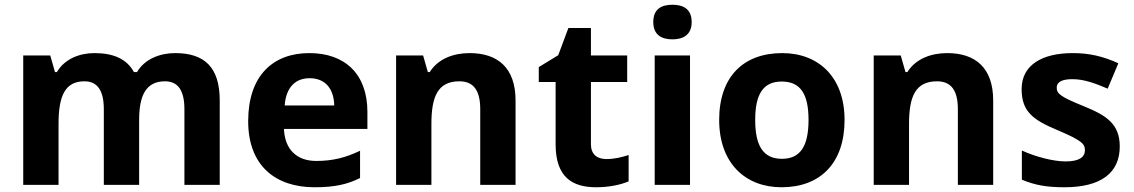

<svg xmlns="http://www.w3.org/2000/svg" viewBox="-20 -873 4782 810"><path d="M719 -649C656 -649 591 -625 558 -569H545C515 -624 459 -649 379 -649C316 -649 253 -625 220 -569H212L192 -639H78V-93H227V-350C227 -466 253 -530 336 -530C392 -530 418 -490 418 -412V-93H567V-367C567 -472 597 -530 676 -530C732 -530 758 -490 758 -412V-93H907V-449C907 -589 843 -649 719 -649Z M1285 -649C1131 -649 1027 -553 1027 -362C1027 -173 1143 -83 1307 -83C1391 -83 1445 -95 1499 -122V-237C1438 -208 1384 -194 1314 -194C1230 -194 1181 -245 1178 -329H1530V-401C1530 -560 1436 -649 1285 -649ZM1286 -543C1356 -543 1389 -494 1390 -428H1181C1187 -507 1228 -543 1286 -543Z M1961 -649C1893 -649 1828 -625 1793 -569H1785L1765 -639H1651V-93H1800V-350C1800 -466 1827 -530 1918 -530C1979 -530 2006 -490 2006 -412V-93H2155V-449C2155 -589 2078 -649 1961 -649Z M2538 -202C2499 -202 2473 -222 2473 -264V-527H2626V-639H2473V-755H2378L2335 -640L2253 -590V-527H2324V-264C2324 -123 2397 -83 2495 -83C2551 -83 2600 -94 2632 -108V-219C2601 -209 2571 -202 2538 -202Z M2817 -853C2772 -853 2736 -836 2736 -780C2736 -725 2772 -707 2817 -707C2861 -707 2898 -725 2898 -780C2898 -836 2861 -853 2817 -853ZM2891 -639H2742V-93H2891Z M3543 -367C3543 -548 3433 -649 3280 -649C3115 -649 3014 -548 3014 -367C3014 -185 3124 -83 3277 -83C3441 -83 3543 -185 3543 -367ZM3166 -367C3166 -475 3199 -529 3278 -529C3358 -529 3391 -475 3391 -367C3391 -259 3358 -203 3279 -203C3199 -203 3166 -259 3166 -367Z M3976 -649C3908 -649 3843 -625 3808 -569H3800L3780 -639H3666V-93H3815V-350C3815 -466 3842 -530 3933 -530C3994 -530 4021 -490 4021 -412V-93H4170V-449C4170 -589 4093 -649 3976 -649Z M4704 -255C4704 -352 4645 -387 4552 -425C4456 -464 4438 -477 4438 -503C4438 -527 4460 -539 4504 -539C4553 -539 4599 -522 4653 -499L4698 -606C4633 -636 4574 -649 4506 -649C4375 -649 4290 -598 4290 -497C4290 -404 4336 -368 4439 -325C4545 -280 4557 -266 4557 -239C4557 -211 4534 -192 4476 -192C4424 -192 4350 -211 4291 -238V-115C4346 -92 4395 -83 4471 -83C4625 -83 4704 -144 4704 -255Z"/></svg>

Font: Noto Sans Telugu UI
Style: Bold
Weight: 700
Designer: Jelle Bosma - Monotype Design Team
Foundry: Monotype Imaging Inc.
Version: Version 2.005